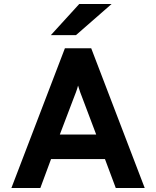

<svg xmlns="http://www.w3.org/2000/svg" viewBox="-20 -942 782 962"><path d="M560.1 0 505.9 -145H235.8L182.1 0H37.1L305.2 -700.2H437L705.1 0ZM393.1 -450.2Q387.7 -462.9 381.6 -480.5Q375.5 -498 371.1 -513.2Q367.2 -498 360.8 -480.5Q354.5 -462.9 349.1 -450.2L279.8 -268.1H461.9ZM360.8 -766.1H234.9L377 -921.9H539.1Z"/></svg>

Font: Overpass
Style: Bold
Weight: 700
Designer: Delve Withrington
Foundry: Delve Fonts
Version: Version 1.001